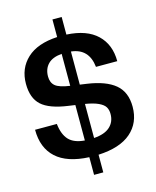

<svg xmlns="http://www.w3.org/2000/svg" viewBox="-136 -919 913 1127"><g transform="rotate(-15 321.0 -356.0)"><path d="M349.1 116.2H293V8.8Q160.2 2.9 93.5 -57.9Q26.9 -118.7 26.9 -229H159.2Q166.5 -163.6 197.5 -130.6Q228.5 -97.7 293 -92.8V-308.1L252 -314Q140.1 -329.6 92.5 -372.8Q44.9 -416 44.9 -502.9Q44.9 -596.7 108.4 -655.8Q171.9 -714.8 293 -721.2V-828.1H349.1V-721.2Q471.2 -714.8 534.2 -654.5Q597.2 -594.2 597.2 -493.2H467.8Q455.6 -606.9 349.1 -618.2V-417L390.1 -411.1Q502.9 -395 559.1 -348.1Q615.2 -301.3 615.2 -211.9Q615.2 -114.3 547.9 -55.7Q480.5 2.9 349.1 8.8ZM479 -204.1Q479 -229.5 468.5 -246.8Q458 -264.2 429 -277.8Q399.9 -291.5 349.1 -299.8V-92.8Q414.1 -97.2 446.5 -126.7Q479 -156.2 479 -204.1ZM181.2 -511.2Q181.2 -473.6 204.6 -453.9Q228 -434.1 293 -424.8V-619.1Q236.3 -614.3 208.7 -585.7Q181.2 -557.1 181.2 -511.2Z"/></g></svg>

Font: Creato Display
Style: Bold
Weight: 700
Version: Version 1.000